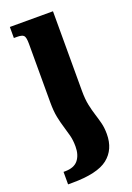

<svg xmlns="http://www.w3.org/2000/svg" viewBox="-146 -546 594 866"><g transform="rotate(-20 151.0 -113.5)"><path d="M75 -110V-391Q75 -423 67 -431Q59 -439 35 -439H20V-492H227V-110Q227 -70 233 -41.5Q239 -13 246.5 10.5Q254 34 260 57.5Q266 81 266 111Q266 185 215.5 225Q165 265 43 265H24V205H31Q75 205 94.5 180.5Q114 156 114 116Q114 86 108 62.5Q102 39 94.5 15Q87 -9 81 -38.5Q75 -68 75 -110Z"/></g></svg>

Font: Noto Serif Armenian
Style: Regular
Weight: 400
Designer: Monotype Design Team
Foundry: Monotype Imaging Inc.
Version: Version 2.007